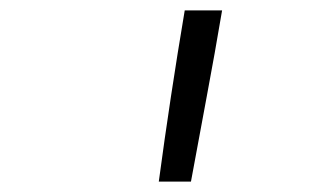

<svg xmlns="http://www.w3.org/2000/svg" viewBox="-20 -792 640 370"><path d="M286 -442Q297 -524 309.5 -606.5Q322 -689 336 -772H408Q394 -689 378.5 -606.5Q363 -524 348 -442Z"/></svg>

Font: Iosevka Light Extended
Style: Italic
Weight: 300
Width: 7
Italic angle: -9°
Monospace: yes
Designer: Belleve Invis
Foundry: Belleve Invis
Version: Version 32.5.0; ttfautohint (v1.8.4)